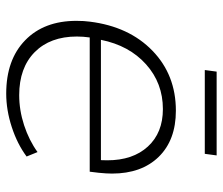

<svg xmlns="http://www.w3.org/2000/svg" viewBox="-68 -612 690 593"><g transform="rotate(90 276.5 -315.0)"><path d="M195.8 -603 200.7 -639.6H459.5L454.6 -603ZM102.5 -282.2H474.1Q474.6 -289.1 474.6 -301.8Q474.6 -380.9 432.1 -427.2Q389.6 -473.6 316.4 -473.6Q236.3 -473.6 178.2 -421.6Q120.1 -369.6 102.5 -282.2ZM268.6 10.3Q164.1 10.3 104 -48.1Q43.9 -106.4 43.9 -206.5Q43.9 -230.5 46.4 -248Q61.5 -369.1 136.2 -441.4Q210.9 -513.7 321.3 -513.7Q412.1 -513.7 463.9 -460.7Q515.6 -407.7 515.6 -316.4Q515.6 -299.3 513.2 -275.9L509.8 -247.6H95.2Q92.3 -227.1 92.3 -208Q92.3 -125.5 140.6 -77.6Q189 -29.8 273.4 -29.8Q319.8 -29.8 366.2 -44.9Q412.6 -60.1 449.2 -86.4L462.9 -52.7Q424.3 -23.9 371.8 -6.8Q319.3 10.3 268.6 10.3Z"/></g></svg>

Font: Muli
Style: ExtraLightItalic
Weight: 200
Italic angle: -7°
Designer: Vernon Adams
Foundry: newtypography
Version: Version 2.0; ttfautohint (v1.00rc1.2-2d82) -l 8 -r 50 -G 200